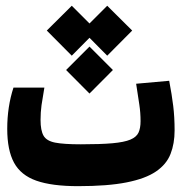

<svg xmlns="http://www.w3.org/2000/svg" viewBox="-20 -636 626 661"><path d="M248.5 4.9Q158.7 4.9 105.2 -13.9Q51.8 -32.7 28.3 -75.9Q4.9 -119.1 4.9 -192.4Q4.9 -268.6 26.4 -334.5H132.8Q126.5 -298.8 123 -274.2Q119.6 -249.5 119.6 -223.1Q119.6 -187 129.9 -168.9Q140.1 -150.9 169.9 -145Q199.7 -139.2 258.3 -139.2Q326.2 -139.2 366.9 -142.8Q407.7 -146.5 428.7 -155.3Q449.7 -164.1 456.8 -179.4Q463.9 -194.8 463.9 -218.8Q463.9 -247.6 459.7 -275.4Q455.6 -303.2 448.7 -347.7L562.5 -357.9Q571.8 -309.1 576.4 -271Q581.1 -232.9 581.1 -187Q581.1 -141.6 567.1 -106Q553.2 -70.3 517.1 -45.7Q481 -21 416 -8.1Q351.1 4.9 248.5 4.9ZM349.1 -616.2 435.1 -530.8 349.1 -444.3 288.1 -505.9 227.1 -444.3 141.1 -530.8 227.1 -616.2 288.1 -555.2ZM288.1 -475.6 368.7 -395 288.1 -314 207.5 -395Z"/></svg>

Font: CaskaydiaMono NF
Style: Bold
Weight: 700
Designer: Aaron Bell
Foundry: Saja Typeworks
Version: Version 2111.001; ttfautohint (v1.8.4);Nerd Fonts 3.1.1